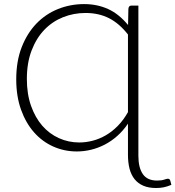

<svg xmlns="http://www.w3.org/2000/svg" viewBox="-20 -735 859 940"><path d="M657.5 28Q657.5 85.5 679.2 117.2Q701 149 749 149Q770.5 149 783.8 144.5Q797 140 802 140Q805 140 808.5 141.8Q812 143.5 814 150.5L819 170Q800 178 782.5 181.8Q765 185.5 744 185.5Q707.5 185.5 681.5 174.2Q655.5 163 638.8 142Q622 121 614.2 90.8Q606.5 60.5 606.5 23V-129.5Q583 -95 554.2 -69.5Q525.5 -44 493.2 -27.2Q461 -10.5 426.2 -2Q391.5 6.5 356 6.5Q295 6.5 241 -17.5Q187 -41.5 146.8 -87Q106.5 -132.5 83 -198Q59.5 -263.5 59.5 -346.5Q59.5 -435.5 86.2 -504Q113 -572.5 158.2 -619.5Q203.5 -666.5 264 -690.8Q324.5 -715 392 -715Q455.5 -715 508.8 -691Q562 -667 607 -612.5L608.5 -690.5Q609.5 -707.5 622.5 -707.5H657.5ZM368 -37.5Q400.5 -37.5 433.5 -46Q466.5 -54.5 497.8 -72.5Q529 -90.5 556.8 -118.8Q584.5 -147 606.5 -186V-566Q564.5 -620 514 -645.8Q463.5 -671.5 399 -671.5Q341 -671.5 288.8 -650.8Q236.5 -630 197.2 -589.2Q158 -548.5 134.8 -488Q111.5 -427.5 111.5 -348.5Q111.5 -274.5 132 -216.8Q152.5 -159 187.2 -119.2Q222 -79.5 268.8 -58.5Q315.5 -37.5 368 -37.5Z"/></svg>

Font: Lato Light
Style: Regular
Weight: 300
Designer: Lukasz Dziedzic
Foundry: tyPoland Lukasz Dziedzic
Version: Version 2.007; 2014-02-27